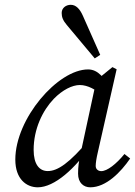

<svg xmlns="http://www.w3.org/2000/svg" viewBox="-20 -782 572 815"><path d="M140.3 13.1C211.2 13.1 300 -66.5 369.7 -169.8L360.8 -192.1C274.1 -88.7 224.4 -55.9 182.7 -55.9C146.8 -55.9 122.8 -84.8 122.8 -145.8C122.8 -234.3 160.7 -312.9 208.7 -362.8C245.3 -400.4 286.8 -421.1 318.6 -421.1C353.4 -421.1 387.2 -400.3 412.1 -379.5L449 -405.1C422.9 -450.8 396.7 -487.3 353.8 -487.3C225.3 -487.3 45 -278.6 45 -104.5C45 -22 92.1 13.1 140.3 13.1ZM363.2 13.1C430.4 13.1 492.6 -51.1 532.5 -109.2L508.3 -128.3C473.4 -85.4 434.8 -55.6 410 -55.6C397 -55.6 386.2 -63.5 386.2 -77.5C386.2 -89.5 389.2 -110.3 395.1 -135.1L475.1 -488L457.2 -497.1L389.2 -441.8L321.4 -127.7C314.4 -94.8 311.4 -73.7 311.4 -44.8C311.4 -5.2 335.6 13.1 363.2 13.1ZM405.4 -549.2C380.6 -605.1 355.9 -660.9 331 -716.8C318.9 -743.7 302.6 -761.6 280.4 -761.6C260.1 -761.6 241.8 -748.3 241.8 -727C241.8 -709.6 247.1 -695.3 263.5 -676C303.4 -628.4 342.3 -581.8 382.2 -534.1L405.4 -549.2Z"/></svg>

Font: Source Serif Variable
Style: Italic
Weight: 389
Italic angle: -12°
Designer: Frank Grießhammer
Foundry: Adobe Systems Incorporated
Version: Version 3.001;hotconv 1.0.111;makeotfexe 2.5.65597